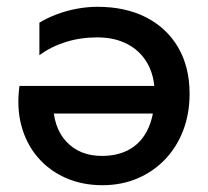

<svg xmlns="http://www.w3.org/2000/svg" viewBox="-20 -530 612 565"><path d="M281.2 15Q222.2 15 173.6 -6.4Q124.9 -27.9 91.3 -66.9Q57.7 -105.9 43.1 -159.5Q28.6 -213.1 37.3 -277.2H464.6L463.3 -196H96.8L135.9 -231.8Q135.9 -155.3 175.2 -113.3Q214.4 -71.2 279.7 -71.2Q329.9 -71.2 364.5 -92.4Q399.2 -113.5 417.1 -154.2Q435.1 -195 435.1 -254.2Q435.1 -305.6 414.3 -342.7Q393.5 -379.9 355.5 -399.9Q317.6 -420 266.3 -420Q216.9 -420 173.4 -406.4Q129.9 -392.8 95.9 -367.5V-463.2Q119.9 -477.8 148 -488.2Q176.1 -498.7 206.4 -504.3Q236.8 -510 266.7 -510Q349.5 -510 410.4 -478.7Q471.3 -447.3 504.6 -389.9Q537.9 -332.5 537.9 -254.2Q537.9 -195.4 519 -146Q500.1 -96.7 465.5 -60.7Q430.9 -24.6 384.1 -4.8Q337.3 15 281.2 15Z"/></svg>

Font: Geologica-Sharp
Style: Regular
Weight: 100
Designer: Sindre Bremnes, Frode Helland
Foundry: Monokrom Skriftforlag AS
Version: Version 1.010;gftools[0.9.28]